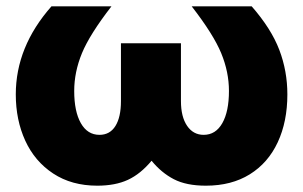

<svg xmlns="http://www.w3.org/2000/svg" viewBox="-20 -575 959 608"><path d="M363 -438V-255Q363 -204 345.5 -176Q328 -148 295 -148Q257 -148 236 -185Q215 -222 215 -287Q215 -347 239.5 -406.5Q264 -466 333 -555H143Q30 -427 30 -276Q30 -195 60 -129.5Q90 -64 148.5 -25.5Q207 13 288 13Q345 13 385 -5.5Q425 -24 460 -66Q491 -28 530.5 -7.5Q570 13 632 13Q713 13 771 -23Q829 -59 859.5 -124.5Q890 -190 890 -276Q890 -350 864.5 -417Q839 -484 777 -555H587Q656 -466 680.5 -406.5Q705 -347 705 -287Q705 -222 684 -185Q663 -148 625 -148Q592 -148 572.5 -176.5Q553 -205 553 -255V-438Z"/></svg>

Font: Geom Black
Style: Bold
Weight: 900
Version: Version 1.102